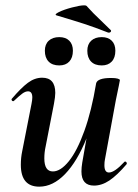

<svg xmlns="http://www.w3.org/2000/svg" viewBox="-20 -686 516 719"><path d="M58 -69Q58 -95 63 -119L98 -297Q101 -312 101 -321Q101 -344 85 -344Q75 -344 63.5 -335.5Q52 -327 33 -309Q31 -307 29 -307Q26 -307 24 -310.5Q22 -314 25 -317Q59 -357 84.5 -376Q110 -395 138 -395Q187 -395 187 -338Q187 -324 182 -297L151 -138Q146 -116 146 -93Q146 -44 178 -44Q207 -44 238 -82.5Q269 -121 296 -196Q323 -271 340 -374L358 -373Q339 -255 304 -168Q269 -81 223.5 -34Q178 13 127 13Q58 13 58 -69ZM285 -44Q285 -59 288 -77L340 -374Q345 -394 396 -394Q413 -394 421 -391.5Q429 -389 429 -386L425 -365Q415 -318 414 -312L373 -89Q371 -80 371 -67Q371 -40 388 -40Q409 -40 446 -80Q447 -81 449 -81Q452 -81 454 -77.5Q456 -74 454 -71Q418 -29 389.5 -10Q361 9 332 9Q285 9 285 -44ZM307 -496Q307 -520 321.5 -533.5Q336 -547 361 -547Q385 -547 398.5 -533.5Q412 -520 412 -496Q412 -470 398.5 -455.5Q385 -441 361 -441Q335 -441 321 -455.5Q307 -470 307 -496ZM148 -496Q148 -520 162.5 -533.5Q177 -547 202 -547Q226 -547 239.5 -533.5Q253 -520 253 -496Q253 -470 239.5 -455.5Q226 -441 202 -441Q176 -441 162 -455.5Q148 -470 148 -496ZM193 -628Q181 -631 200 -640.5Q219 -650 249.5 -658Q280 -666 295 -666Q302 -666 304 -664Q329 -636 358 -609L395 -573Q396 -572 396 -570Q396 -567 392.5 -565Q389 -563 385 -564Q334 -584 295.5 -596.5Q257 -609 193 -628Z"/></svg>

Font: Cormorant Infant
Style: Bold Italic
Weight: 700
Italic angle: -10°
Designer: Christian Thalmann (Catharsis Fonts)
Foundry: Catharsis Fonts
Version: Version 4.000